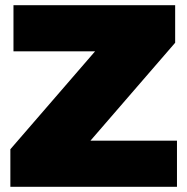

<svg xmlns="http://www.w3.org/2000/svg" viewBox="-20 -721 723 741"><path d="M663 0H20V-145L347 -523H32V-701H656V-556L329 -178H663Z"/></svg>

Font: Argentum Novus Black
Style: Regular
Weight: 900
Designer: Julieta Ulanovsky (font) & Cristiano Sobral (main changes)
Foundry: Julieta Ulanovsky (font) & Cristiano Sobral (main changes)
Version: Version 3.00;November 27, 2020;FontCreator 13.0.0.2655 64-bi